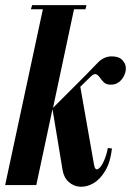

<svg xmlns="http://www.w3.org/2000/svg" viewBox="-43 -719 509 746"><path d="M304 -416 269 -382 322 -81Q326 -56 337.5 -62Q349 -68 360 -92Q371 -116 376 -144L392 -142Q386 -89 366 -55.5Q346 -22 320 -7Q294 8 268.5 6.5Q243 5 224 -12Q205 -29 200 -59L161 -295L98 0H-23L127 -699H248L163 -300L289 -426Q313 -451 337 -475.5Q361 -500 391 -500Q419 -500 432.5 -485.5Q446 -471 446 -454Q446 -439 439 -424.5Q432 -410 419 -400Q406 -390 388 -390Q369 -390 359.5 -400Q350 -410 343.5 -419.5Q337 -429 328.5 -431Q320 -433 304 -416ZM233 -683 238 -699H293L289 -683ZM77 -683 82 -699H130L125 -683Z"/></svg>

Font: Emberly Black
Style: Italic
Weight: 900
Italic angle: -12°
Designer: Rajesh Rajput
Foundry: Rajesh Rajput
Version: Version 1.000